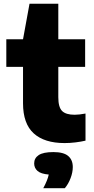

<svg xmlns="http://www.w3.org/2000/svg" viewBox="-20 -760 504 1034"><path d="M328 10.5Q219 10.5 161.5 -41.8Q104 -94 104 -204V-400H14V-548.5H104L139 -740H294V-548.5H438.5V-400H294V-236.5Q294 -182.5 314.5 -162.2Q335 -142 382 -142Q405.5 -142 440.5 -148.5V-2.5Q417 3 386.8 6.8Q356.5 10.5 328 10.5ZM213 253.5Q236.5 210 242.5 180Q200 176.5 182 160.5Q164 144.5 164 120Q164 91.5 188.5 75.2Q213 59 267.5 59Q322.5 59 347.2 80Q372 101 372 139.5Q372 168 360.2 199.2Q348.5 230.5 329 253.5Z"/></svg>

Font: Encode Sans Semi Expanded ExtraBold
Style: Regular
Weight: 800
Width: 6
Designer: Multiple Designers
Foundry: Impallari Type
Version: Version 3.000; ttfautohint (v1.8.3) -l 8 -r 50 -G 200 -x 14 